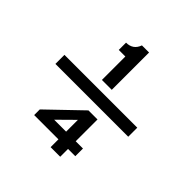

<svg xmlns="http://www.w3.org/2000/svg" viewBox="-187 -847 990 990"><g transform="rotate(45 308.0 -352.0)"><path d="M271 -603H223V-656Q274 -656 291 -704H343V-432H271ZM43 -387H574V-321H43ZM329 -57H152V-98L333 -272H399V-113H452V-57H399V0H329ZM329 -199 242 -113H329Z"/></g></svg>

Font: Overpass Mono
Style: Regular
Weight: 400
Monospace: yes
Designer: Delve Withrington, Dave Bailey
Foundry: Delve Fonts
Version: Version 1.000;DELV;Overpass